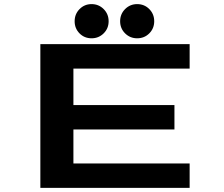

<svg xmlns="http://www.w3.org/2000/svg" viewBox="-20 -915 1090 935"><path d="M426 -728.5Q391 -728.5 367.2 -752.5Q343.5 -776.5 343.5 -811.5Q343.5 -846.5 367.5 -870.8Q391.5 -895 426 -895Q460.5 -895 484.8 -870.8Q509 -846.5 509 -811.5Q509 -776.5 484.8 -752.5Q460.5 -728.5 426 -728.5ZM648 -728.5Q613.5 -728.5 589.2 -752.5Q565 -776.5 565 -811.5Q565 -846.5 589.2 -870.8Q613.5 -895 648 -895Q683 -895 707 -870.8Q731 -846.5 731 -811.5Q731 -776.5 707 -752.5Q683 -728.5 648 -728.5ZM903.5 -581H337.5V-403.5H829.5V-284.5H337.5V-119H903.5V0H176.5V-700H903.5Z"/></svg>

Font: League Mono Extended SemiBold
Style: Regular
Weight: 600
Width: 9
Designer: Tyler Finck
Foundry: The League of Moveable Type / Tyler Finck
Version: Version 2.210